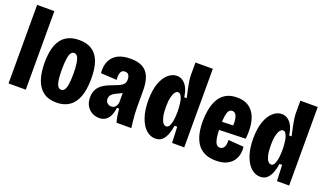

<svg xmlns="http://www.w3.org/2000/svg" viewBox="-69 -1142 2717 1601"><g transform="rotate(20 1289.0 -341.5)"><path d="M44 0V-697H197V0Z M472 14Q401 14 356 -19Q311 -52 289 -114.5Q267 -177 267 -267Q267 -363 291 -423.5Q315 -484 361.5 -513Q408 -542 476 -542Q544 -542 589 -513Q634 -484 656.5 -425Q679 -366 679 -274Q679 -174 654.5 -110.5Q630 -47 584 -16.5Q538 14 472 14ZM473 -100Q491 -100 502.5 -116Q514 -132 519.5 -167.5Q525 -203 525 -258Q525 -316 519.5 -353Q514 -390 502.5 -408Q491 -426 472 -426Q455 -426 443.5 -409Q432 -392 427 -354.5Q422 -317 422 -258Q422 -175 434 -137.5Q446 -100 473 -100Z M851 13Q817 13 787.5 -3Q758 -19 740 -49.5Q722 -80 722 -124Q722 -164 736.5 -191.5Q751 -219 774.5 -237Q798 -255 826 -267Q854 -279 881 -289Q908 -299 927 -308.5Q946 -318 956.5 -332.5Q967 -347 967 -370Q967 -392 957.5 -408.5Q948 -425 924 -425Q905 -425 895 -414.5Q885 -404 881.5 -384Q878 -364 881 -336L739 -344Q735 -387 744 -423Q753 -459 776.5 -486Q800 -513 838.5 -527.5Q877 -542 932 -542Q1001 -542 1042 -517.5Q1083 -493 1101 -445Q1119 -397 1119 -326V-179Q1119 -152 1121 -119.5Q1123 -87 1126.5 -55.5Q1130 -24 1134 0H1002Q993 -33 989 -59.5Q985 -86 982 -118H963Q957 -74 943 -45Q929 -16 906 -1.5Q883 13 851 13ZM913 -112Q926 -112 935 -116.5Q944 -121 950 -128.5Q956 -136 960 -145Q964 -154 966 -163V-280L999 -272Q987 -261 972 -253Q957 -245 941.5 -238Q926 -231 912 -224Q898 -217 887 -208.5Q876 -200 869.5 -189Q863 -178 863 -162Q863 -139 878 -125.5Q893 -112 913 -112Z M1349 14Q1305 14 1268 -19Q1231 -52 1209 -115.5Q1187 -179 1187 -267Q1187 -357 1209 -417.5Q1231 -478 1267 -509Q1303 -540 1343 -540Q1373 -540 1397.5 -522.5Q1422 -505 1438 -472.5Q1454 -440 1460 -393L1482 -392Q1471 -440 1463.5 -477Q1456 -514 1452.5 -540.5Q1449 -567 1449 -585V-697H1603V-262V0H1495L1489 -142H1466Q1460 -102 1447 -66.5Q1434 -31 1411 -8.5Q1388 14 1349 14ZM1400 -113Q1417 -113 1426.5 -129.5Q1436 -146 1441 -169.5Q1446 -193 1447.5 -217Q1449 -241 1449 -255V-269Q1449 -277 1448 -293.5Q1447 -310 1444.5 -331Q1442 -352 1436.5 -371Q1431 -390 1421.5 -402.5Q1412 -415 1398 -415Q1385 -415 1372.5 -399.5Q1360 -384 1352 -350.5Q1344 -317 1344 -264Q1344 -212 1352 -178Q1360 -144 1372.5 -128.5Q1385 -113 1400 -113Z M1887 14Q1825 14 1783.5 -7.5Q1742 -29 1718 -66Q1694 -103 1683.5 -152.5Q1673 -202 1673 -258Q1673 -310 1682.5 -360.5Q1692 -411 1714 -452Q1736 -493 1776 -517.5Q1816 -542 1877 -542Q1935 -542 1973.5 -519Q2012 -496 2033.5 -455Q2055 -414 2061 -359.5Q2067 -305 2060 -243L1790 -235V-307L1940 -312L1923 -280Q1927 -337 1921.5 -367.5Q1916 -398 1904.5 -410.5Q1893 -423 1876 -423Q1857 -423 1846 -407Q1835 -391 1830 -357Q1825 -323 1825 -271Q1825 -185 1837.5 -142Q1850 -99 1883 -99Q1894 -99 1903 -104.5Q1912 -110 1918.5 -120.5Q1925 -131 1927.5 -147.5Q1930 -164 1929 -184L2066 -174Q2070 -146 2064.5 -113Q2059 -80 2039.5 -51.5Q2020 -23 1983 -4.5Q1946 14 1887 14Z M2280 14Q2236 14 2199 -19Q2162 -52 2140 -115.5Q2118 -179 2118 -267Q2118 -357 2140 -417.5Q2162 -478 2198 -509Q2234 -540 2274 -540Q2304 -540 2328.5 -522.5Q2353 -505 2369 -472.5Q2385 -440 2391 -393L2413 -392Q2402 -440 2394.5 -477Q2387 -514 2383.5 -540.5Q2380 -567 2380 -585V-697H2534V-262V0H2426L2420 -142H2397Q2391 -102 2378 -66.5Q2365 -31 2342 -8.5Q2319 14 2280 14ZM2331 -113Q2348 -113 2357.5 -129.5Q2367 -146 2372 -169.5Q2377 -193 2378.5 -217Q2380 -241 2380 -255V-269Q2380 -277 2379 -293.5Q2378 -310 2375.5 -331Q2373 -352 2367.5 -371Q2362 -390 2352.5 -402.5Q2343 -415 2329 -415Q2316 -415 2303.5 -399.5Q2291 -384 2283 -350.5Q2275 -317 2275 -264Q2275 -212 2283 -178Q2291 -144 2303.5 -128.5Q2316 -113 2331 -113Z"/></g></svg>

Font: Bricolage Grotesque 24pt Condensed ExtraBold
Style: Regular
Weight: 800
Width: 3
Designer: Mathieu Triay
Foundry: Atelier Triay
Version: Version 1.001;gftools[0.9.33.dev8+g029e19f]